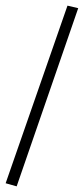

<svg xmlns="http://www.w3.org/2000/svg" viewBox="-25 -655 297 680"><path d="M34 5 -5 -6 214 -635 252 -626Z"/></svg>

Font: UnnaRegular
Style: Regular
Weight: 400
Designer: Jorge de Buen Unna
Foundry: Omnibus-Type
Version: Version 2.008;hotconv 1.0.109;makeotfexe 2.5.65596